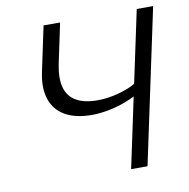

<svg xmlns="http://www.w3.org/2000/svg" viewBox="-75 -732 795 806"><g transform="rotate(-10 322.0 -329.0)"><path d="M419.8 0 559.8 -658H629.7L489.7 0ZM297.7 -252.6Q228.9 -252.6 184.8 -277.7Q140.7 -302.7 124.3 -350.5Q107.8 -398.3 121.8 -465.6L162.6 -658H233.1L197.2 -488.5Q184.9 -428.6 195.8 -388.5Q206.6 -348.5 241.3 -328.7Q275.9 -309 331.9 -309Q360.7 -309 393.7 -315.2Q426.6 -321.5 456.6 -332.7Q486.6 -344 505 -358.4L530.8 -329.7Q502.2 -306.1 462.1 -288.6Q422 -271.1 379 -261.9Q336 -252.6 297.7 -252.6Z"/></g></svg>

Font: Ysabeau
Style: Bold Italic
Weight: 700
Italic angle: -12°
Designer: Christian Thalmann (Catharsis Fonts)
Version: Version 2.002